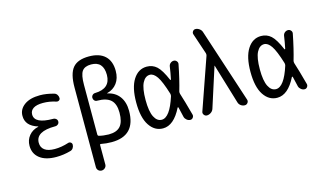

<svg xmlns="http://www.w3.org/2000/svg" viewBox="-106 -1072 2712 1623"><g transform="rotate(-15 1250.0 -260.0)"><path d="M185.5 -276.4Q186.5 -276.4 186.5 -278.3Q186.5 -279.3 185.5 -279.3Q79.1 -311.5 80.1 -400.4Q80.1 -457 129.9 -493.7Q179.7 -530.3 267.6 -530.3Q323.2 -530.3 388.7 -511.7Q403.3 -507.8 412.6 -494.6Q421.9 -481.4 421.9 -464.8Q421.9 -452.1 411.6 -445.3Q401.4 -438.5 388.7 -442.4Q331.1 -460.9 275.4 -460.9Q218.8 -460.9 190.4 -441.9Q162.1 -422.9 162.1 -389.6Q162.1 -308.6 324.2 -308.6H327.1Q339.8 -308.6 350.1 -299.3Q360.4 -290 360.4 -275.9Q360.4 -261.7 350.1 -252.4Q339.8 -243.2 327.1 -243.2H324.2Q154.3 -243.2 154.3 -144.5Q154.3 -103.5 184.1 -81.1Q213.9 -58.6 272.5 -58.6Q332 -58.6 394.5 -79.1Q406.2 -83 417 -75.7Q427.7 -68.4 427.7 -54.7Q427.7 -39.1 418.5 -25.4Q409.2 -11.7 393.6 -7.8Q332 9.8 267.6 9.8Q174.8 9.8 123.5 -30.3Q72.3 -70.3 72.3 -139.6Q72.3 -190.4 103 -228Q133.8 -265.6 185.5 -276.4Z M650.4 -519.5V-85Q650.4 -73.2 660.2 -70.3Q697.3 -60.5 745.1 -59.6Q815.4 -59.6 847.7 -96.7Q879.9 -133.8 879.9 -214.8Q879.9 -291 842.3 -325.7Q804.7 -360.4 724.6 -360.4H722.7Q709 -360.4 699.7 -370.1Q690.4 -379.9 690.4 -394Q690.4 -408.2 700.2 -418Q710 -427.7 723.6 -427.7Q858.4 -430.7 859.4 -549.8Q859.4 -669.9 752 -669.9Q696.3 -669.9 673.3 -637.7Q650.4 -605.5 650.4 -519.5ZM567.4 178.7V-517.6Q567.4 -637.7 610.4 -689Q653.3 -740.2 752 -740.2Q843.8 -740.2 892.1 -694.8Q940.4 -649.4 940.4 -563.5Q940.4 -499 908.7 -456.5Q877 -414.1 822.3 -400.4Q821.3 -400.4 821.3 -398.4Q821.3 -397.5 822.3 -397.5Q888.7 -383.8 925.3 -334.5Q961.9 -285.2 961.9 -208Q961.9 9.8 752 9.8Q704.1 9.8 660.2 1Q650.4 -1 650.4 8.8V178.7Q650.4 195.3 637.7 207.5Q625 219.7 607.9 219.7Q590.8 219.7 579.1 208Q567.4 196.3 567.4 178.7Z M1210 -457Q1168.9 -457 1144.5 -409.2Q1120.1 -361.3 1120.1 -259.8Q1120.1 -160.2 1144.5 -111.8Q1168.9 -63.5 1210 -63.5Q1281.2 -63.5 1335.9 -235.4Q1338.9 -246.1 1335.9 -257.8Q1300.8 -372.1 1271.5 -414.6Q1242.2 -457 1210 -457ZM1202.1 9.8Q1128.9 9.8 1083.5 -59.1Q1038.1 -127.9 1038.1 -259.8Q1038.1 -390.6 1083 -460.4Q1127.9 -530.3 1202.1 -530.3Q1252 -530.3 1288.6 -497.6Q1325.2 -464.8 1365.2 -371.1Q1366.2 -369.1 1368.7 -369.6Q1371.1 -370.1 1372.1 -372.1Q1383.8 -427.7 1391.6 -482.4Q1394.5 -499 1407.2 -509.3Q1419.9 -519.5 1435.5 -519.5Q1450.2 -519.5 1460.4 -507.8Q1470.7 -496.1 1467.8 -481.4Q1442.4 -351.6 1414.1 -255.9Q1412.1 -247.1 1415 -235.4Q1436.5 -169.9 1471.7 -39.1Q1475.6 -25.4 1466.8 -12.7Q1458 0 1443.4 0Q1426.8 0 1412.6 -11.2Q1398.4 -22.5 1393.6 -38.1Q1383.8 -83 1373 -126Q1372.1 -128.9 1369.6 -129.9Q1367.2 -130.9 1365.2 -127.9Q1296.9 9.8 1202.1 9.8Z M1587.9 0Q1572.3 0 1562.5 -13.7Q1552.7 -27.3 1558.6 -42L1714.8 -489.3Q1717.8 -500 1714.8 -510.7L1654.3 -691.4Q1649.4 -705.1 1658.2 -717.8Q1667 -730.5 1681.6 -730.5Q1699.2 -730.5 1715.3 -719.2Q1731.4 -708 1737.3 -691.4L1950.2 -41Q1955.1 -26.4 1945.3 -13.2Q1935.5 0 1919.9 0Q1900.4 0 1884.8 -11.7Q1869.1 -23.4 1864.3 -42L1759.8 -388.7Q1759.8 -389.6 1758.8 -389.6Q1757.8 -389.6 1757.8 -388.7L1646.5 -42Q1640.6 -23.4 1623.5 -11.7Q1606.4 0 1587.9 0Z M2210 -457Q2168.9 -457 2144.5 -409.2Q2120.1 -361.3 2120.1 -259.8Q2120.1 -160.2 2144.5 -111.8Q2168.9 -63.5 2210 -63.5Q2281.2 -63.5 2335.9 -235.4Q2338.9 -246.1 2335.9 -257.8Q2300.8 -372.1 2271.5 -414.6Q2242.2 -457 2210 -457ZM2202.1 9.8Q2128.9 9.8 2083.5 -59.1Q2038.1 -127.9 2038.1 -259.8Q2038.1 -390.6 2083 -460.4Q2127.9 -530.3 2202.1 -530.3Q2252 -530.3 2288.6 -497.6Q2325.2 -464.8 2365.2 -371.1Q2366.2 -369.1 2368.7 -369.6Q2371.1 -370.1 2372.1 -372.1Q2383.8 -427.7 2391.6 -482.4Q2394.5 -499 2407.2 -509.3Q2419.9 -519.5 2435.5 -519.5Q2450.2 -519.5 2460.4 -507.8Q2470.7 -496.1 2467.8 -481.4Q2442.4 -351.6 2414.1 -255.9Q2412.1 -247.1 2415 -235.4Q2436.5 -169.9 2471.7 -39.1Q2475.6 -25.4 2466.8 -12.7Q2458 0 2443.4 0Q2426.8 0 2412.6 -11.2Q2398.4 -22.5 2393.6 -38.1Q2383.8 -83 2373 -126Q2372.1 -128.9 2369.6 -129.9Q2367.2 -130.9 2365.2 -127.9Q2296.9 9.8 2202.1 9.8Z"/></g></svg>

Font: Rounded-X Mgen+ 2m regular
Style: Regular
Weight: 400
Designer: [Source Han Sans]
Ryoko NISHIZUKA  (kana & ideographs); Paul D. Hunt (Latin, Greek & Cyrillic); Wenlong ZHANG  (bopomofo
Version: Version 1.059.20150602